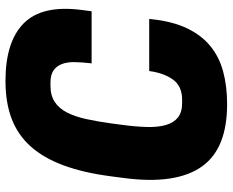

<svg xmlns="http://www.w3.org/2000/svg" viewBox="-94 -740 848 700"><g transform="rotate(-90 330.0 -390.0)"><path d="M225 -370Q218 -319 217 -278Q216 -237 224.5 -208.5Q233 -180 252 -165Q271 -150 305 -150H316Q366 -150 390 -183.5Q414 -217 421 -270H611L610 -261Q602 -185 577 -132.5Q552 -80 512.5 -47.5Q473 -15 419.5 -0.5Q366 14 300 14Q221 14 164.5 -8Q108 -30 74 -76.5Q40 -123 29 -196Q18 -269 32 -370L37 -408Q50 -509 77 -582Q104 -655 146 -702Q188 -749 247 -771.5Q306 -794 385 -794Q528 -794 595 -727.5Q662 -661 644 -519L639 -480H449Q453 -514 453.5 -541.5Q454 -569 446.5 -588.5Q439 -608 423 -619Q407 -630 379 -630H368Q332 -630 308.5 -614.5Q285 -599 270 -570Q255 -541 246 -500Q237 -459 230 -408Z"/></g></svg>

Font: Tanohe Sans Black
Style: Italic
Weight: 900
Designer: Village Type and Design LLC & Cristiano Sobral
Foundry: Cooper Hewitt Smithsonian Design Museum
Version: Version 1.00;January 12, 2020;FontCreator 12.0.0.2547 64-bit